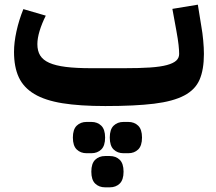

<svg xmlns="http://www.w3.org/2000/svg" viewBox="-20 -442 923 822"><path d="M431 12Q322 12 247.5 0Q173 -12 127 -39.5Q81 -67 60.5 -111Q40 -155 40 -220Q40 -260 50.5 -308Q61 -356 80 -403L176 -375Q159 -341 149.5 -309.5Q140 -278 140 -253Q140 -224 152 -204.5Q164 -185 191 -173Q218 -161 262 -155.5Q306 -150 371 -150H511Q577 -150 622 -153Q667 -156 694.5 -163.5Q722 -171 734.5 -182.5Q747 -194 747 -211Q747 -226 744.5 -249.5Q742 -273 735 -311L718 -404L827 -422L842 -329Q847 -302 850 -269Q853 -236 853 -211Q853 -144 834.5 -101Q816 -58 768.5 -33Q721 -8 639.5 2Q558 12 431 12ZM509 214Q483 214 466.5 198Q450 182 450 147Q450 112 466.5 96Q483 80 509 80H529Q555 80 571.5 96Q588 112 588 147Q588 182 571.5 198Q555 214 529 214ZM430 360Q404 360 387.5 344Q371 328 371 293Q371 258 387.5 242Q404 226 430 226H450Q476 226 492.5 242Q509 258 509 293Q509 328 492.5 344Q476 360 450 360ZM351 214Q325 214 308.5 198Q292 182 292 147Q292 112 308.5 96Q325 80 351 80H371Q397 80 413.5 96Q430 112 430 147Q430 182 413.5 198Q397 214 371 214Z"/></svg>

Font: IBM Plex Sans Arabic
Style: Bold
Weight: 700
Designer: Mike Abbink, Paul van der Laan, Pieter van Rosmalen, Wael Morcos, Khajak Apelian
Foundry: Bold Monday
Version: Version 1.2